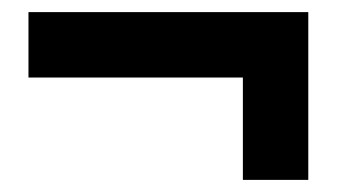

<svg xmlns="http://www.w3.org/2000/svg" viewBox="-20 -321 600 317"><path d="M381 -24V-193H27V-301H489V-24Z"/></svg>

Font: Hanken Grotesk ExtraBold
Style: Italic
Weight: 800
Italic angle: -8°
Designer: Alfredo Marco Pradil
Foundry: Hanken Design Co.
Version: Version 3.013